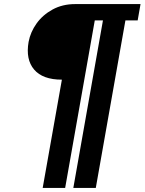

<svg xmlns="http://www.w3.org/2000/svg" viewBox="-20 -720 708 940"><path d="M189 200 283 -330Q189 -330 147 -379.5Q105 -429 120 -515Q129 -563 159 -605Q189 -647 237.5 -673.5Q286 -700 348 -700H668L654 -620H594L449 200H339L484 -620H444L299 200Z"/></svg>

Font: Cuprum
Style: Bold Italic
Weight: 700
Italic angle: -10°
Designer: Jovanny Lemonad
Foundry: Jovanny Lemonad
Version: Version 3.000